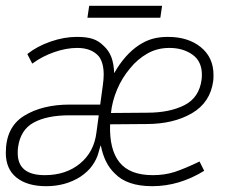

<svg xmlns="http://www.w3.org/2000/svg" viewBox="-21 -632 832 661"><path d="M-1 -106Q-1 -194 61.5 -233Q124 -272 220 -272H324L333 -338Q336 -359 336 -375Q336 -415 320 -437Q295 -467 245 -467Q207 -467 165.5 -452.5Q124 -438 90 -413L73 -446Q107 -473 153.5 -489Q200 -505 243 -505Q278 -505 298.5 -498Q319 -491 335 -475Q354 -458 362.5 -435Q371 -412 372 -380Q409 -445 458 -477Q481 -492 504.5 -498.5Q528 -505 557 -505Q627 -505 670.5 -469.5Q714 -434 714 -374Q714 -360 713 -353Q703 -279 639.5 -242Q576 -205 483 -205L358 -204Q355 -117 390.5 -73Q426 -29 505 -29Q546 -29 580 -40Q614 -51 666 -76L682 -44Q596 9 503 9Q416 9 374 -35Q338 -69 326 -132Q323 -125 317.5 -104.5Q312 -84 297 -62.5Q282 -41 255 -23Q204 9 138 9Q73 9 36 -20.5Q-1 -50 -1 -106ZM673 -358Q674 -364 674 -375Q674 -421 641.5 -444Q609 -467 562 -467Q520 -467 486 -447.5Q452 -428 427 -397Q399 -364 382 -323.5Q365 -283 361 -243L486 -244Q563 -244 614 -270Q665 -296 673 -358ZM311 -176 319 -235H217Q141 -235 95 -210Q49 -185 41 -124Q40 -117 40 -105Q40 -29 133 -29Q206 -29 254.5 -69Q303 -109 311 -176ZM286 -612H537L531 -571H280Z"/></svg>

Font: Bellota Light
Style: Italic
Weight: 300
Italic angle: -7.5°
Designer: Kemie Guaida
Foundry: Kemie Guaida
Version: Version 4.001